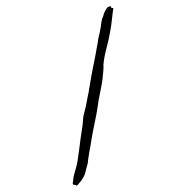

<svg xmlns="http://www.w3.org/2000/svg" viewBox="-261 -886 1012 1043"><g transform="rotate(-30 244.5 -364.5)"><path d="M571.3 -727.5 579.1 -723.6Q569.8 -711.9 560.5 -699.5Q551.3 -687 541.5 -673.8Q532.2 -660.6 521.7 -647.5Q511.2 -634.3 500 -621.1Q470.7 -585.9 436.5 -551.8Q402.8 -518.1 378.9 -484.4Q376.5 -479.5 373.8 -474.9Q371.1 -470.2 368.2 -465.8L356.4 -448.2Q344.2 -432.1 340.8 -426.8Q336.4 -419.4 332 -414.1Q320.8 -400.4 308.8 -386.5Q296.9 -372.6 284.2 -358.4Q271.5 -344.2 259.5 -329.8Q247.6 -315.4 236.3 -300.8Q212.9 -271 187.5 -243.2Q174.8 -229 162.4 -214.8Q149.9 -200.7 137.7 -186.5Q129.4 -176.8 121.3 -167Q113.3 -157.2 105.5 -147.5Q97.7 -137.7 89.8 -128.4Q82 -119.1 74.2 -110.4Q68.8 -103.5 63.7 -97.2Q58.6 -90.8 53.2 -84.5Q43.5 -72.8 35.2 -60.5Q27.3 -53.2 19.5 -45.4Q11.7 -37.6 3.9 -29.3Q-10.7 -13.2 -29.3 -3.9Q-31.7 -2.9 -34.4 -1.7Q-37.1 -0.5 -40 1Q-43 2.4 -46.1 3.7Q-49.3 4.9 -52.7 5.9Q-57.6 7.8 -65.4 10.7Q-73.2 13.7 -76.2 12.7Q-79.6 5.4 -82 4.4Q-84 3.4 -85.9 2Q-90.8 -1.5 -89.8 -5.4Q-89.4 -7.8 -80.1 -19.5Q-78.1 -22 -76.4 -24.4Q-74.7 -26.9 -73.2 -28.8Q-70.3 -33.2 -67.4 -36.1Q-59.1 -45.9 -46.9 -57.1Q-41.5 -62.5 -36.1 -67.6Q-30.8 -72.8 -25.4 -78.1Q-14.6 -88.9 -4.4 -101.6Q5.9 -114.3 14.6 -126Q22.5 -135.7 30 -145.5Q37.6 -155.3 44.9 -165Q52.2 -174.8 60.3 -185.3Q68.4 -195.8 77.1 -207L112.3 -251Q116.2 -256.3 120.4 -262Q124.5 -267.6 128.4 -273.4Q132.3 -279.3 136.5 -284.9Q140.6 -290.5 144.5 -295.9Q155.8 -306.6 168 -320.3Q176.3 -328.6 184.6 -337.9Q192.9 -347.2 201.2 -356.9Q209.5 -366.7 217.3 -375.7Q225.1 -384.8 232.4 -392.6L259.8 -425.8Q266.6 -434.1 273.7 -442.6Q280.8 -451.2 288.1 -460Q301.3 -475.6 315.2 -491.5Q329.1 -507.3 343.8 -523.9Q358.4 -540.5 372.1 -556.4Q385.7 -572.3 398.4 -587.9Q405.3 -594.7 412.6 -604.5Q416 -608.9 419.2 -613Q422.4 -617.2 425.8 -621.1Q429.7 -625.5 433.8 -629.9Q438 -634.3 441.9 -638.2Q451.2 -647.5 457 -655.3Q468.3 -667 476.1 -678.7Q483.4 -689.5 497.1 -703.1Q498 -704.1 502 -707Q503.4 -708 505.1 -709.2Q506.8 -710.4 508.8 -711.9L516.1 -719.7Q520 -723.6 523.4 -725.6Q525.4 -727.5 528.8 -729.5L537.1 -734.4Q544.4 -738.8 546.9 -740.2Q549.3 -742.2 554.7 -742.2Q557.6 -742.2 563 -741.7Q568.4 -741.2 570.3 -740.2Q572.3 -738.3 570.8 -734.9Q569.3 -731 571.3 -727.5Z"/></g></svg>

Font: Fasthand
Style: Regular
Weight: 400
Designer: Danh Hong
Version: Version 8.002; ttfautohint (v1.8.3)